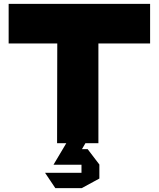

<svg xmlns="http://www.w3.org/2000/svg" viewBox="-20 -745 826 999"><path d="M277 0 278 -519 449 -725H492V0ZM25 -519V-725H449L278 -519ZM492 -519V-725H761V-519ZM359 112 388 31H436L497 111V112ZM259 112V111L325 0H424V1L359 112ZM268 234 215 155V154H404V234ZM404 234V112H497V184L405 234Z"/></svg>

Font: Foldit ExtraBold
Style: Regular
Weight: 800
Version: Version 1.003